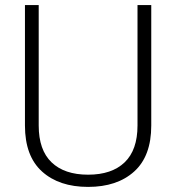

<svg xmlns="http://www.w3.org/2000/svg" viewBox="-20 -720 692 754"><path d="M132 -700V-227Q132 -131 182.5 -82.5Q233 -34 326 -34Q419 -34 469.5 -82.5Q520 -131 520 -227V-700H574V-227Q574 -107 507 -46.5Q440 14 326 14Q212 14 145 -46.5Q78 -107 78 -227V-700Z"/></svg>

Font: Space Grotesk Variable
Style: Regular
Weight: 400
Designer: Florian Karsten (Space Grotesk), Colophon Foundry (Space Mono)
Foundry: Florian Karsten
Version: Version 1.106